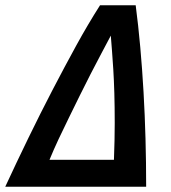

<svg xmlns="http://www.w3.org/2000/svg" viewBox="-71 -713 651 733"><path d="M-51 0Q-7 -95 38 -187.5Q83 -280 129 -368.5Q175 -457 220 -539Q265 -621 311 -693H447Q457 -617 464.5 -533Q472 -449 477 -361.5Q482 -274 484.5 -183Q487 -92 487 0ZM118 -103H364Q367 -181 367 -243.5Q367 -306 365.5 -357Q364 -408 361.5 -448Q359 -488 356.5 -520Q354 -552 352 -577Q335 -545 315.5 -508Q296 -471 275 -430.5Q254 -390 233.5 -348Q213 -306 192.5 -264.5Q172 -223 153 -182.5Q134 -142 118 -103Z"/></svg>

Font: Ubuntu Sans Mono SemiBold
Style: Italic
Weight: 600
Italic angle: -13.5°
Monospace: yes
Designer: Dalton Maag Ltd
Foundry: Dalton Maag Ltd
Version: Version 1.006